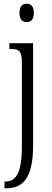

<svg xmlns="http://www.w3.org/2000/svg" viewBox="-20 -767 276 1027"><path d="M122 -649C144 -649 161 -661 161 -698C161 -735 144 -747 122 -747C102 -747 84 -735 84 -698C84 -661 102 -649 122 -649ZM4 240H15C96 240 157 193 157 13V-536H30V-505H39C81 -505 97 -495 97 -433V15C97 161 64 204 9 204H4Z"/></svg>

Font: Noto Serif Lao ExtraCondensed Light
Style: Regular
Weight: 300
Width: 2
Designer: Monotype Design Team
Foundry: Monotype Imaging Inc.
Version: Version 2.003